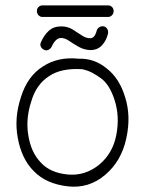

<svg xmlns="http://www.w3.org/2000/svg" viewBox="-20 -697 540 713"><path d="M272 -479Q330 -481 376 -443Q424 -406 445 -335Q467 -265 449 -183Q431 -99 371 -48Q310 4 232 -5Q151 -14 105 -62Q60 -107 46 -185Q32 -259 58 -337Q82 -414 139 -450Q195 -487 272 -479ZM285 -440Q207 -445 162 -414Q114 -383 96 -320Q75 -256 85 -195Q90 -164 101 -139Q112 -114 131 -94Q166 -55 232 -49Q296 -43 349 -86Q399 -128 412 -196Q425 -264 406 -324Q387 -384 354 -407Q339 -418 322 -427Q305 -436 285 -440ZM172 -524Q168 -516 160 -512Q152 -508 144 -512Q135 -516 131.5 -524Q128 -532 132 -540Q143 -566 161 -582.5Q179 -599 207 -599Q231 -599 249 -588Q267 -577 283 -566Q299 -555 315 -555Q332 -555 339 -583Q341 -591 349 -596Q357 -601 366 -599Q374 -597 378.5 -589Q383 -581 381 -572Q375 -546 358.5 -528.5Q342 -511 315 -511Q292 -512 272.5 -523Q253 -534 237 -545Q221 -556 207 -556Q196 -556 187 -547Q178 -538 172 -524ZM138 -634Q129 -634 123 -640.5Q117 -647 117 -656Q117 -665 123 -671Q129 -677 138 -677H381Q390 -677 396 -671Q402 -665 402 -656Q402 -647 396 -640.5Q390 -634 381 -634Z"/></svg>

Font: Yomogi
Style: Regular
Weight: 400
Designer: satsuyako
Foundry: satsuyako
Version: Version 3.100